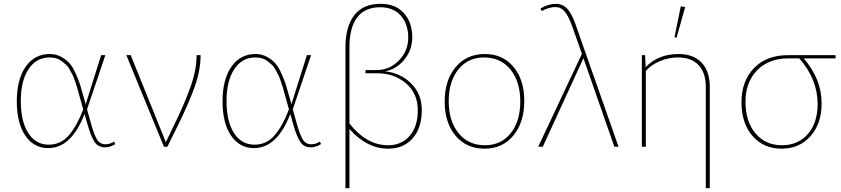

<svg xmlns="http://www.w3.org/2000/svg" viewBox="-20 -769 4408 1006"><path d="M233 7Q157 7 112.5 -58.5Q68 -124 68 -238Q68 -353 114.5 -419.5Q161 -486 241 -486Q274 -486 301 -471Q328 -456 345 -436.5Q362 -417 377 -383Q392 -349 399 -327.5Q406 -306 416 -269Q418 -262 419 -258L429 -223L510 -480H532L436 -196L456 -125Q472 -66 487.5 -39.5Q503 -13 534 -13Q555 -13 578 -27L584 -14Q558 3 530 3Q494 3 475 -26Q456 -55 438 -119L423 -172Q354 7 233 7ZM89 -240Q89 -133 128 -72Q167 -11 235 -11Q300 -11 342.5 -62Q385 -113 416 -196L400 -253Q399 -257 392.5 -280Q386 -303 383.5 -312Q381 -321 373.5 -343Q366 -365 360.5 -375.5Q355 -386 345.5 -403.5Q336 -421 326 -430Q316 -439 303 -449Q290 -459 274 -463.5Q258 -468 240 -468Q170 -468 129.5 -406.5Q89 -345 89 -240Z M918 -124 857 0H839L642 -480H665L849 -24L903 -136Q955 -245 982.5 -326Q1010 -407 1010 -480H1031Q1031 -404 1003 -322.5Q975 -241 918 -124Z M1311 7Q1235 7 1190.5 -58.5Q1146 -124 1146 -238Q1146 -353 1192.5 -419.5Q1239 -486 1319 -486Q1352 -486 1379 -471Q1406 -456 1423 -436.5Q1440 -417 1455 -383Q1470 -349 1477 -327.5Q1484 -306 1494 -269Q1496 -262 1497 -258L1507 -223L1588 -480H1610L1514 -196L1534 -125Q1550 -66 1565.5 -39.5Q1581 -13 1612 -13Q1633 -13 1656 -27L1662 -14Q1636 3 1608 3Q1572 3 1553 -26Q1534 -55 1516 -119L1501 -172Q1432 7 1311 7ZM1167 -240Q1167 -133 1206 -72Q1245 -11 1313 -11Q1378 -11 1420.5 -62Q1463 -113 1494 -196L1478 -253Q1477 -257 1470.5 -280Q1464 -303 1461.5 -312Q1459 -321 1451.5 -343Q1444 -365 1438.5 -375.5Q1433 -386 1423.5 -403.5Q1414 -421 1404 -430Q1394 -439 1381 -449Q1368 -459 1352 -463.5Q1336 -468 1318 -468Q1248 -468 1207.5 -406.5Q1167 -345 1167 -240Z M2014 10Q1902 10 1811 -93V217H1790V-520Q1790 -629 1836 -689Q1882 -749 1974 -749Q2053 -749 2096.5 -700Q2140 -651 2140 -574Q2140 -507 2098.5 -456.5Q2057 -406 1997 -395Q2077 -388 2133.5 -332.5Q2190 -277 2190 -193Q2190 -98 2142 -44Q2094 10 2014 10ZM2013 -8Q2084 -8 2126.5 -57Q2169 -106 2169 -191Q2169 -280 2107 -332.5Q2045 -385 1957 -385H1895V-402H1954Q2021 -402 2070 -452Q2119 -502 2119 -572Q2119 -642 2080.5 -686.5Q2042 -731 1972 -731Q1891 -731 1851 -677Q1811 -623 1811 -524V-122Q1901 -8 2013 -8Z M2519 10Q2424 10 2367 -58Q2310 -126 2310 -237Q2310 -349 2367.5 -417.5Q2425 -486 2521 -486Q2614 -486 2670.5 -418.5Q2727 -351 2727 -240Q2727 -128 2670 -59Q2613 10 2519 10ZM2521 -8Q2605 -8 2655.5 -70.5Q2706 -133 2706 -237Q2706 -342 2654.5 -405Q2603 -468 2516 -468Q2431 -468 2381 -404.5Q2331 -341 2331 -239Q2331 -135 2382.5 -71.5Q2434 -8 2521 -8Z M2977 -634Q2958 -686 2938.5 -709Q2919 -732 2889 -732Q2857 -732 2818 -711L2812 -725Q2855 -749 2891 -749Q2928 -749 2951.5 -724Q2975 -699 2995 -643L3221 0H3199L3037 -464L2824 0H2800L3029 -487Z M3525 -572 3514 -574 3547 -736 3570 -732ZM3343 0V-480H3360L3363 -417Q3429 -486 3535 -486Q3614 -486 3656.5 -440.5Q3699 -395 3699 -314V217H3678V-314Q3678 -387 3640.5 -427.5Q3603 -468 3532 -468Q3483 -468 3437 -448.5Q3391 -429 3364 -397V0Z M4285 -227Q4285 -122 4227 -56Q4169 10 4075 10Q3981 10 3923 -56.5Q3865 -123 3865 -234Q3865 -344 3930.5 -412Q3996 -480 4108 -480H4358V-463H4191Q4285 -355 4285 -227ZM4077 -8Q4162 -8 4213 -67Q4264 -126 4264 -224Q4264 -354 4168 -463H4110Q4007 -463 3946.5 -400Q3886 -337 3886 -236Q3886 -132 3938.5 -70Q3991 -8 4077 -8Z"/></svg>

Font: Cantarell Thin
Style: Regular
Weight: 100
Designer: Dave Crossland, Nikolaus Waxweiler, Florian Fecher, Jacques Le Bailly, Eben Sorkin, Alexei Vanyashin, Alexios Zavras, Em
Version: Version 0.303